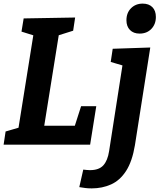

<svg xmlns="http://www.w3.org/2000/svg" viewBox="-21 -801 883 1063"><path d="M-1 0 10 -73 99 -99 79 -78 166 -622 181 -600 98 -626 110 -699 395 -704 384 -631 289 -601 307 -623 219 -74 205 -105H410L386 -82L428 -213H512L478 0ZM487 242Q467 242 451.5 240Q436 238 418 235L440 138Q450 139 459 140Q468 141 477 141Q527 141 551 114.5Q575 88 583 36L659 -452L670 -435L592 -458L603 -531L811 -538L726 3Q711 93 677 145.5Q643 198 594 220Q545 242 487 242ZM752 -615Q718 -615 698.5 -635Q679 -655 679 -689Q679 -730 704.5 -755.5Q730 -781 769 -781Q803 -781 822.5 -761.5Q842 -742 842 -707Q842 -667 817 -641Q792 -615 752 -615Z"/></svg>

Font: Bitter Thin
Style: Bold Italic
Weight: 700
Italic angle: -9°
Version: Version 3.021